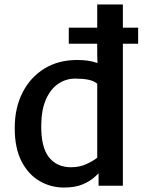

<svg xmlns="http://www.w3.org/2000/svg" viewBox="-20 -833 653 861"><path d="M288.5 -637V-709H599.5V-637ZM422 0V-74L416 -77V-471L420 -474L416 -584V-813H531V0ZM266.5 8Q208 8 157.8 -21Q107.5 -50 76.8 -109Q46 -168 46 -258.5Q46 -349 81 -417.8Q116 -486.5 178.8 -525.2Q241.5 -564 326 -564Q377.5 -564 412.5 -551.8Q447.5 -539.5 457 -531L416 -457.5Q401 -470.5 376.2 -475.5Q351.5 -480.5 317.5 -480.5Q275 -480.5 240.8 -457Q206.5 -433.5 186 -387Q165.5 -340.5 165 -272Q163.5 -174 199 -128.5Q234.5 -83 298.5 -83Q337.5 -83 368.2 -97.5Q399 -112 416 -125.5L435 -68.5Q423 -56 403 -38Q383 -20 350 -6Q317 8 266.5 8Z"/></svg>

Font: Tracken
Style: Regular
Weight: 400
Designer: Eben Sorkin
Foundry: Eben Sorkin
Version: Version 2.001